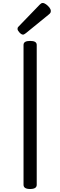

<svg xmlns="http://www.w3.org/2000/svg" viewBox="-20 -1247 403 1281"><path d="M181 14Q159 14 148 7Q137 0 137 -14V-947Q137 -961 148 -967.5Q159 -974 181 -974Q203 -974 214 -967.5Q225 -961 225 -947V-14Q225 0 214 7Q203 14 181 14ZM134 -1016Q123 -1016 110 -1030Q97 -1044 97 -1054Q97 -1058 98 -1061.5Q99 -1065 105 -1071L245 -1216Q250 -1221 254.5 -1224Q259 -1227 265 -1227Q275 -1227 287.5 -1218Q300 -1209 309.5 -1197Q319 -1185 319 -1174Q319 -1167 316.5 -1162Q314 -1157 304 -1149L153 -1026Q147 -1022 142.5 -1019Q138 -1016 134 -1016Z"/></svg>

Font: Playwrite IT Trad
Style: Regular
Weight: 400
Designer: Veronika Burian, José Scaglione
Foundry: TypeTogether
Version: Version 1.002